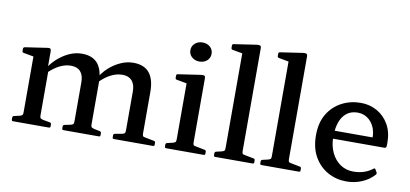

<svg xmlns="http://www.w3.org/2000/svg" viewBox="-71 -988 2627 1230"><g transform="rotate(10 1243.0 -373.0)"><path d="M715 0Q706 0 706 -10V-22Q706 -32 716 -34L761 -42Q776 -46 779 -50.5Q782 -55 782 -70V-321Q782 -367 760.5 -391Q739 -415 699 -415Q624 -415 550 -340L540 -364Q563 -405 597.5 -436Q632 -467 672.5 -485Q713 -503 754 -503Q824 -503 858.5 -461.5Q893 -420 893 -336V-69Q893 -55 896.5 -50.5Q900 -46 914 -44L970 -33Q979 -31 979 -22V-9Q979 0 969 0ZM59 0Q50 0 50 -10V-22Q50 -32 59 -34L94 -42Q109 -46 112.5 -50.5Q116 -55 116 -70V-315H226V-69Q226 -55 229.5 -50.5Q233 -46 248 -42L293 -34Q302 -31 302 -22V-9Q302 0 292 0ZM387 0Q378 0 378 -10V-22Q378 -32 387 -34L426 -42Q441 -46 444 -50.5Q447 -55 447 -70V-321Q447 -367 426 -391Q405 -415 364 -415Q290 -415 215 -340L204 -364Q241 -425 300 -464Q359 -503 420 -503Q490 -503 524 -461Q558 -419 558 -336V-69Q558 -55 561.5 -50.5Q565 -46 579 -42L618 -34Q627 -31 627 -22V-9Q627 0 617 0ZM116 -315V-462L134 -428L51 -443Q41 -444 41 -454V-469Q41 -477 51 -480L192 -501Q207 -504 213 -500Q219 -496 219 -483V-381L226 -364V-315Z M1112 0V-316H1222V0ZM1056 0Q1046 0 1046 -10V-22Q1046 -32 1056 -34L1090 -42Q1105 -46 1108.5 -50.5Q1112 -55 1112 -70V-180H1222V-69Q1222 -55 1225.5 -50.5Q1229 -46 1244 -44L1300 -33Q1309 -31 1309 -22V-9Q1309 0 1299 0ZM1112 -316V-463L1130 -429L1047 -444Q1037 -445 1037 -455V-470Q1037 -479 1047 -480L1195 -502Q1210 -504 1216 -500.5Q1222 -497 1222 -484V-316ZM1168 -584Q1139 -584 1119 -601.5Q1099 -619 1099 -646Q1099 -673 1119 -690.5Q1139 -708 1168 -708Q1198 -708 1217.5 -690.5Q1237 -673 1237 -646Q1237 -619 1217.5 -601.5Q1198 -584 1168 -584Z M1430 0V-568H1541V0ZM1374 0Q1365 0 1365 -10V-22Q1365 -32 1375 -34L1409 -42Q1424 -46 1427 -50.5Q1430 -55 1430 -70V-180H1541V-69Q1541 -55 1544.5 -50.5Q1548 -46 1562 -44L1618 -33Q1627 -31 1627 -22V-9Q1627 0 1617 0ZM1430 -567V-714L1448 -680L1365 -695Q1356 -697 1356 -707V-721Q1356 -731 1366 -732L1513 -754Q1528 -756 1534.5 -752.5Q1541 -749 1541 -735V-567Z M1731 0V-568H1842V0ZM1675 0Q1666 0 1666 -10V-22Q1666 -32 1676 -34L1710 -42Q1725 -46 1728 -50.5Q1731 -55 1731 -70V-180H1842V-69Q1842 -55 1845.5 -50.5Q1849 -46 1863 -44L1919 -33Q1928 -31 1928 -22V-9Q1928 0 1918 0ZM1731 -567V-714L1749 -680L1666 -695Q1657 -697 1657 -707V-721Q1657 -731 1667 -732L1814 -754Q1829 -756 1835.5 -752.5Q1842 -749 1842 -735V-567Z M2228 9Q2162 9 2107 -21.5Q2052 -52 2019 -109.5Q1986 -167 1986 -249Q1986 -332 2020 -388Q2054 -444 2110.5 -473.5Q2167 -503 2234 -503Q2292 -503 2340 -476Q2388 -449 2416.5 -399.5Q2445 -350 2445 -281Q2445 -276 2445 -269Q2445 -262 2444 -255Q2441 -246 2432 -246H2083V-298H2370L2346 -278Q2346 -283 2346 -287Q2346 -291 2346 -295Q2346 -337 2330.5 -369Q2315 -401 2287.5 -419.5Q2260 -438 2225 -438Q2164 -438 2130.5 -391Q2097 -344 2097 -256Q2097 -201 2118 -156.5Q2139 -112 2176 -86.5Q2213 -61 2261 -61Q2335 -61 2387 -102Q2394 -108 2399 -100L2409 -83Q2414 -76 2408 -67Q2376 -31 2329 -11Q2282 9 2228 9Z"/></g></svg>

Font: Hahmlet Medium
Style: Regular
Weight: 500
Version: Version 1.002